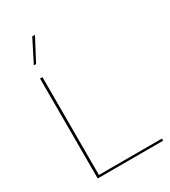

<svg xmlns="http://www.w3.org/2000/svg" viewBox="-214 -994 970 1098"><g transform="rotate(-30 271.5 -445.5)"><path d="M121 -743H106L181 -891H199ZM531 -14V0H99V-660H115V-14Z"/></g></svg>

Font: Work Sans Hairline
Style: Regular
Weight: 400
Designer: Wei Huang
Foundry: Wei Huang
Version: Version 1.032